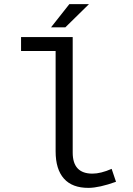

<svg xmlns="http://www.w3.org/2000/svg" viewBox="-20 -890 640 922"><path d="M407.2 -870.1 293.9 -758.8H225.1L313 -870.1ZM81.1 -645V-711.9H329.1V-157.2Q329.1 -56.2 423.8 -56.2Q463.9 -56.2 516.1 -79.1L537.1 -17.1Q457 11.7 405.8 12.2Q327.1 12.7 287.1 -32.2Q247.1 -77.1 247.1 -163.1V-645Z"/></svg>

Font: SourceCodePro-Regular
Style: Regular
Weight: 400
Monospace: yes
Designer: Paul D. Hunt
Foundry: Adobe Systems Incorporated
Version: Version 1.009;PS 1.000;hotconv 1.0.70;makeotf.lib2.5.5900